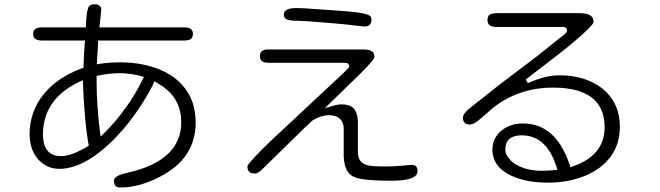

<svg xmlns="http://www.w3.org/2000/svg" viewBox="-20 -793 3040 884"><path d="M116.2 -176.8Q116.2 -98.6 161.1 -53.7Q199.2 -15.6 253.9 -15.6Q321.3 -15.6 397.5 -63.5Q473.6 -112.3 547.9 -198.7Q622.1 -285.2 681.6 -397.5L690.4 -418.9Q716.8 -404.3 731.4 -393.6Q814.5 -334 814.5 -230.5Q814.5 -53.7 568.4 2Q504.9 15.6 504.9 38.1Q504.9 55.7 512.2 63Q519.5 70.3 535.2 70.3Q621.1 70.3 716.8 20.5Q880.9 -63.5 880.9 -229.5Q880.9 -251 877.9 -271.5Q875 -292 870.1 -310.5Q847.7 -385.7 782.2 -435.5Q752.9 -457 715.8 -472.7Q636.7 -505.9 532.2 -505.9Q481.4 -505.9 438.5 -499L425.8 -497.1L431.6 -593.8V-606.4H828.1Q860.4 -606.4 866.2 -624Q868.2 -629.9 868.2 -636.7Q868.2 -650.4 861.3 -657.2Q851.6 -667 828.1 -667H437.5L446.3 -747.1Q446.3 -759.8 439.5 -765.6Q432.6 -773.4 416 -773.4Q399.4 -773.4 391.6 -765.6Q385.7 -759.8 383.8 -749Q377.9 -732.4 375 -667H172.9Q149.4 -667 139.6 -657.2Q132.8 -650.4 132.8 -636.7Q132.8 -623 139.6 -616.2Q149.4 -606.4 172.9 -606.4H371.1L367.2 -551.8L364.3 -480.5L357.4 -478.5Q244.1 -437.5 179.7 -357.4Q148.4 -318.4 132.3 -272Q116.2 -225.6 116.2 -176.8ZM424.8 -414.1V-443.4Q481.4 -456.1 530.3 -456.1Q580.1 -456.1 631.8 -442.4L642.6 -438.5Q620.1 -392.6 600.6 -359.9Q581.1 -327.1 558.6 -296.9Q512.7 -231.4 457 -177.7L443.4 -164.1L440.4 -183.6Q424.8 -312.5 424.8 -414.1ZM177.7 -173.8Q177.7 -337.9 348.6 -418L361.3 -423.8Q368.2 -232.4 388.7 -122.1Q346.7 -96.7 315.9 -85.4Q285.2 -74.2 260.7 -74.2Q223.6 -74.2 203.1 -94.7Q177.7 -120.1 177.7 -173.8Z M1297.9 -705.1Q1312.5 -697.3 1344.7 -697.3Q1377 -697.3 1483.4 -688.5Q1589.8 -679.7 1621.1 -674.8L1658.2 -670.9Q1674.8 -670.9 1682.6 -678.7Q1690.4 -686.5 1690.4 -703.1Q1690.4 -715.8 1680.7 -721.7Q1657.2 -735.4 1561.5 -742.2L1379.9 -754.9L1343.8 -755.9Q1306.6 -755.9 1293.9 -743.2Q1287.1 -736.3 1287.1 -723.6Q1287.1 -710.9 1297.9 -705.1ZM1902.3 -4.9Q1902.3 -20.5 1895.5 -27.3Q1888.7 -34.2 1874 -34.2L1844.7 -31.2Q1793.9 -26.4 1750.5 -26.4Q1707 -26.4 1681.6 -30.3Q1640.6 -37.1 1630.9 -68.4Q1627.9 -79.1 1627.9 -93.8V-226.6Q1627.9 -273.4 1607.4 -294.9Q1588.9 -312.5 1553.7 -312.5Q1535.2 -312.5 1513.7 -305.7L1475.6 -294.9L1583 -399.4Q1695.3 -505.9 1704.1 -529.3V-530.3Q1704.1 -544.9 1696.3 -553.7Q1683.6 -565.4 1653.3 -565.4H1216.8Q1193.4 -565.4 1183.6 -555.7Q1176.8 -548.8 1176.8 -535.2Q1176.8 -520.5 1183.6 -513.7Q1193.4 -503.9 1216.8 -503.9H1569.3Q1578.1 -503.9 1583 -499Q1587.9 -494.1 1587.9 -487.3V-483.4L1559.6 -455.1L1237.3 -154.3Q1127.9 -49.8 1119.1 -28.3Q1119.1 -4.9 1132.8 2Q1140.6 5.9 1154.3 5.9Q1168 5.9 1189.5 -15.6L1381.8 -204.1L1401.4 -221.7L1419.9 -239.3Q1459 -262.7 1493.7 -262.7Q1528.3 -262.7 1545.4 -245.6Q1562.5 -228.5 1562.5 -199.2V-77.1Q1563.5 -18.6 1589.8 7.8Q1602.5 20.5 1623 26.4Q1664.1 39.1 1783.2 39.1Q1902.3 39.1 1902.3 -4.9Z M2556.6 -446.3Q2491.2 -446.3 2410.2 -410.2L2400.4 -426.8L2552.7 -543.9Q2645.5 -617.2 2685.5 -657.2Q2710.9 -681.6 2712.9 -691.4Q2712.9 -708 2703.1 -717.8Q2688.5 -732.4 2650.4 -732.4H2265.6Q2241.2 -732.4 2231.4 -722.7Q2224.6 -715.8 2224.6 -701.2Q2224.6 -686.5 2232.4 -678.7Q2242.2 -668.9 2265.6 -668.9H2573.2Q2585.9 -668.9 2589.8 -659.2Q2590.8 -656.2 2590.8 -653.3Q2590.8 -642.6 2568.4 -626Q2564.5 -623 2558.6 -619.1L2454.1 -535.2L2286.1 -408.2L2141.6 -293.9Q2111.3 -268.6 2111.3 -252Q2111.3 -227.5 2128.9 -221.7Q2135.7 -219.7 2143.6 -219.7Q2160.2 -219.7 2182.6 -238.3L2252 -297.9Q2368.2 -389.6 2527.3 -389.6Q2660.2 -389.6 2718.8 -331.1Q2763.7 -286.1 2763.7 -207Q2763.7 -76.2 2615.2 -26.4L2606.4 -22.5L2603.5 -32.2Q2540 -224.6 2387.7 -224.6Q2335 -224.6 2295.9 -197.3Q2277.3 -183.6 2264.6 -165Q2247.1 -138.7 2247.1 -104.5Q2247.1 -33.2 2316.4 6.8Q2388.7 47.9 2502.9 47.9Q2597.7 47.9 2672.9 16.6Q2748 -13.7 2791 -71.3Q2834 -128.9 2834 -210Q2834 -306.6 2771.5 -369.1Q2741.2 -399.4 2699.2 -418Q2635.7 -446.3 2556.6 -446.3ZM2381.8 -169.9Q2497.1 -169.9 2543 -22.5L2545.9 -10.7L2508.8 -7.8L2474.6 -6.8Q2405.3 -6.8 2356.4 -35.2Q2340.8 -43.9 2330.1 -55.7Q2306.6 -79.1 2306.6 -104.5Q2306.6 -146.5 2338.9 -162.1Q2356.4 -169.9 2381.8 -169.9Z"/></svg>

Font: FakePearl
Style: ExtraLight
Weight: 300
Version: Version 1.2